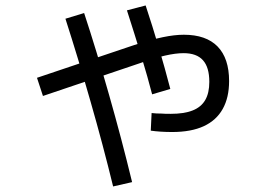

<svg xmlns="http://www.w3.org/2000/svg" viewBox="-20 -632 978 692"><path d="M523.4 -161.1C546.2 -157.9 571.9 -156.2 600.6 -156.2C646.2 -156.2 684.1 -163.2 714.4 -177.2C744.6 -191.2 767.4 -211.9 782.7 -239.3C798 -266.6 805.7 -300.1 805.7 -339.8C805.7 -394.5 791.8 -436 764.2 -464.4C736.5 -492.7 696 -506.8 642.6 -506.8C620.4 -506.8 595.2 -503.9 566.9 -498C538.6 -492.2 504.2 -482.7 463.9 -469.7L113.3 -351.6L134.8 -286.1L484.4 -404.3C518.9 -416.7 549 -425.8 574.7 -431.6C600.4 -437.5 622.7 -440.4 641.6 -440.4C672.9 -440.4 696.1 -432 711.4 -415C726.7 -398.1 734.4 -372.1 734.4 -336.9C734.4 -310.2 729.5 -288.4 719.7 -271.5C710 -254.6 694.8 -242 674.3 -233.9C653.8 -225.7 627.3 -221.7 594.7 -221.7C579.8 -221.7 568.7 -222 561.5 -222.7C555.7 -222.7 549.8 -222.8 543.9 -223.1C538.1 -223.5 532.2 -224 526.4 -224.6ZM306.6 -265.1C336.6 -160.6 363.6 -58.9 387.7 40L456.1 24.4C430.7 -80.4 403 -185.4 373 -290.5C343.1 -395.7 313.2 -493.8 283.2 -585L215.8 -564.5C246.4 -469.4 276.7 -369.6 306.6 -265.1ZM489.3 -429.7C504.9 -378.3 517.9 -332.4 528.3 -292L593.8 -311.5C567.7 -411.8 538.1 -512 504.9 -612.3L437.5 -594.7C456.4 -536.1 473.6 -481.1 489.3 -429.7Z"/></svg>

Font: Pretendard Variable
Style: Regular
Weight: 400
Designer: Base glyphs from Inter by Rasmus Andersson; Hangeul glyphs from Noto Sans CJK(Source Han Sans) by Jang Soo-young and Kan
Foundry: Kil Hyung-jin
Version: Version 1.309;Glyphs 3.2 (3225)